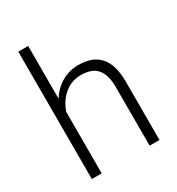

<svg xmlns="http://www.w3.org/2000/svg" viewBox="-178 -864 905 979"><g transform="rotate(-30 274.5 -375.0)"><path d="M134.3 -439Q163.1 -486.3 208 -512.2Q252.9 -538.1 306.2 -538.1Q391.1 -538.1 432.6 -490.2Q474.1 -442.4 474.6 -346.7V0H416.5V-347.2Q416 -418 386.5 -452.6Q356.9 -487.3 292 -487.3Q237.8 -487.3 196 -453.4Q154.3 -419.4 134.3 -361.8V0H76.2V-750H134.3Z"/></g></svg>

Font: Roboto-Light
Style: Regular
Weight: 300
Designer: Google
Version: Version 2.137; 2017